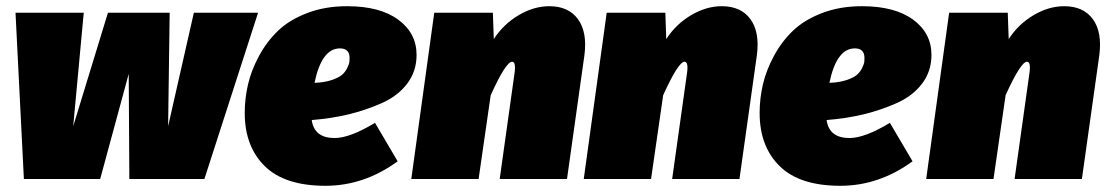

<svg xmlns="http://www.w3.org/2000/svg" viewBox="-20 -577 3570 619"><path d="M812 -536 639 0H397L395 -339L303 0H57L30 -536H250L216 -170L328 -536H527L522 -170L605 -536Z M1323 -400Q1323 -347 1292.5 -307Q1262 -267 1209.5 -244Q1157 -221 1102.5 -208Q1048 -195 985 -190Q993 -132 1059 -132Q1108 -132 1189 -181L1262 -57Q1154 22 1029 22Q898 22 833.5 -41.5Q769 -105 769 -213Q769 -259 779.5 -304.5Q790 -350 815 -396.5Q840 -443 876.5 -478Q913 -513 970.5 -535Q1028 -557 1099 -557Q1205 -557 1264 -513.5Q1323 -470 1323 -400ZM994 -310Q1026 -311 1049.5 -319Q1073 -327 1083.5 -336.5Q1094 -346 1100 -359Q1106 -372 1106.5 -377.5Q1107 -383 1107 -390Q1107 -421 1076 -421Q1017 -421 994 -310Z M1751 -557Q1813 -557 1843.5 -515Q1874 -473 1864 -398L1808 0H1591L1638 -335Q1645 -378 1631 -378Q1611 -378 1562 -270L1523 0H1306L1380 -536H1569L1572 -451Q1603 -499 1652 -528Q1701 -557 1751 -557Z M2307 -557Q2369 -557 2399.5 -515Q2430 -473 2420 -398L2364 0H2147L2194 -335Q2201 -378 2187 -378Q2167 -378 2118 -270L2079 0H1862L1936 -536H2125L2128 -451Q2159 -499 2208 -528Q2257 -557 2307 -557Z M2983 -400Q2983 -347 2952.5 -307Q2922 -267 2869.5 -244Q2817 -221 2762.5 -208Q2708 -195 2645 -190Q2653 -132 2719 -132Q2768 -132 2849 -181L2922 -57Q2814 22 2689 22Q2558 22 2493.5 -41.5Q2429 -105 2429 -213Q2429 -259 2439.5 -304.5Q2450 -350 2475 -396.5Q2500 -443 2536.5 -478Q2573 -513 2630.5 -535Q2688 -557 2759 -557Q2865 -557 2924 -513.5Q2983 -470 2983 -400ZM2654 -310Q2686 -311 2709.5 -319Q2733 -327 2743.5 -336.5Q2754 -346 2760 -359Q2766 -372 2766.5 -377.5Q2767 -383 2767 -390Q2767 -421 2736 -421Q2677 -421 2654 -310Z M3411 -557Q3473 -557 3503.5 -515Q3534 -473 3524 -398L3468 0H3251L3298 -335Q3305 -378 3291 -378Q3271 -378 3222 -270L3183 0H2966L3040 -536H3229L3232 -451Q3263 -499 3312 -528Q3361 -557 3411 -557Z"/></svg>

Font: Fira Sans Ultra
Style: Italic
Weight: 950
Italic angle: -8°
Designer: Carrois Corporate & Edenspiekermann AG
Foundry: Carrois Corporate GbR & Edenspiekermann AG
Version: Version 4.203;PS 004.203;hotconv 1.0.88;makeotf.lib2.5.64775